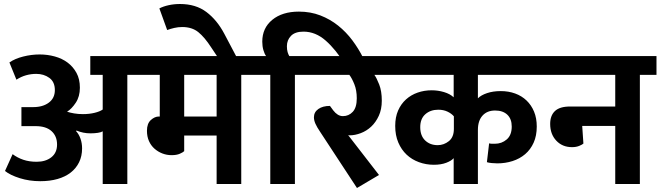

<svg xmlns="http://www.w3.org/2000/svg" viewBox="-20 -919 3299 959"><path d="M27 -607Q54 -626 95.5 -636.5Q137 -647 178 -647Q217 -647 253.5 -637Q290 -627 317.5 -606.5Q345 -586 362 -555Q379 -524 379 -481Q379 -437 358.5 -406Q338 -375 315 -361Q330 -356 350.5 -352.5Q371 -349 394 -349Q426 -349 452.5 -355.5Q479 -362 493 -372V-545H431V-639H699V-545H616V0H493V-263Q485 -258 468.5 -255.5Q452 -253 432 -253Q413 -253 396 -256.5Q379 -260 362 -267L360 -264Q374 -249 382 -226.5Q390 -204 390 -178Q390 -139 375 -108.5Q360 -78 333 -57Q306 -36 267.5 -25Q229 -14 181 -14Q127 -14 79 -29Q31 -44 5 -65L43 -149Q67 -131 96.5 -121Q126 -111 163 -111Q208 -111 236.5 -133.5Q265 -156 265 -197Q265 -239 237.5 -264Q210 -289 158 -289H87V-384H146Q194 -384 224 -406.5Q254 -429 254 -469Q254 -510 226.5 -530Q199 -550 161 -550Q135 -550 110 -543Q85 -536 62 -521Z M900 -545V-337H1062V-545ZM900 -164Q894 -158 878 -151Q862 -144 837 -144Q813 -144 791 -152.5Q769 -161 751.5 -176.5Q734 -192 724 -214.5Q714 -237 714 -266Q714 -302 733.5 -319.5Q753 -337 773 -337H778V-545H679V-639H1268V-545H1185V0H1062V-242H900Z M776 -877Q795 -887 822 -893Q849 -899 879 -899Q958 -899 1011 -859Q1064 -819 1100 -751L1176 -607H1085L1035 -682Q1002 -733 970.5 -758.5Q939 -784 890 -784Q870 -784 850.5 -779.5Q831 -775 815 -769Z M1330 -545H1248V-639H1309Q1301 -650 1295.5 -669Q1290 -688 1290 -711Q1290 -779 1340 -820Q1390 -861 1473 -861Q1531 -861 1580 -842Q1629 -823 1669 -791Q1709 -759 1740 -717.5Q1771 -676 1794 -630L1800 -620L1711 -584L1702 -599Q1658 -671 1607 -716Q1556 -761 1496 -761Q1454 -761 1433.5 -740Q1413 -719 1413 -688Q1413 -671 1416.5 -659Q1420 -647 1425 -639H1536V-545H1453V0H1330Z M1873 -45 1763 20 1580 -259Q1563 -284 1555.5 -301Q1548 -318 1548 -333Q1548 -359 1570 -374.5Q1592 -390 1628 -390L1645 -367Q1655 -354 1667 -346.5Q1679 -339 1693 -339Q1722 -339 1742 -360.5Q1762 -382 1762 -428Q1762 -468 1750 -498Q1738 -528 1725 -545H1516V-639H1962V-545H1850Q1861 -530 1874 -497Q1887 -464 1887 -416Q1887 -373 1872 -340.5Q1857 -308 1834 -286.5Q1811 -265 1782 -254Q1753 -243 1726 -243Q1722 -243 1719 -244Z M2247 -338Q2235 -352 2215 -361.5Q2195 -371 2169 -371Q2130 -371 2104.5 -348.5Q2079 -326 2079 -284Q2079 -241 2103.5 -217.5Q2128 -194 2166 -194Q2197 -194 2222 -214Q2247 -234 2247 -275ZM2367 0H2246V-129Q2235 -116 2209 -106Q2183 -96 2147 -96Q2108 -96 2072.5 -109Q2037 -122 2011 -146.5Q1985 -171 1969.5 -207Q1954 -243 1954 -290Q1954 -334 1968.5 -367Q1983 -400 2008 -422.5Q2033 -445 2066 -456.5Q2099 -468 2136 -468Q2168 -468 2198 -459Q2228 -450 2246 -433V-545H1912V-639H2711V-545H2367V-428Q2383 -444 2413 -454Q2443 -464 2481 -464Q2520 -464 2553 -452Q2586 -440 2610 -417Q2634 -394 2647.5 -361.5Q2661 -329 2661 -287Q2661 -241 2645.5 -206.5Q2630 -172 2603 -149Q2576 -126 2540 -114.5Q2504 -103 2464 -103Q2453 -103 2436.5 -104.5Q2420 -106 2412 -109L2423 -203Q2431 -201 2437 -201Q2443 -201 2452 -201Q2486 -201 2511 -222.5Q2536 -244 2536 -287Q2536 -325 2514 -346Q2492 -367 2453 -367Q2413 -367 2390 -341.5Q2367 -316 2367 -270Z M3053 -387V-545H2693V-639H3259V-545H3176V0H3053V-290H2888L2894 -202Q2889 -197 2873.5 -190.5Q2858 -184 2837 -184Q2789 -184 2758.5 -216.5Q2728 -249 2728 -300Q2728 -342 2752 -364.5Q2776 -387 2827 -387Z"/></svg>

Font: Mukta
Style: Bold
Weight: 700
Designer: Girish Dalvi and Yashodeep Gholap
Foundry: Ek Type
Version: Version 2.538;PS 1.002;hotconv 16.6.51;makeotf.lib2.5.65220;